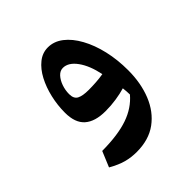

<svg xmlns="http://www.w3.org/2000/svg" viewBox="-102 -1032 415 415"><g transform="rotate(-45 105.5 -824.0)"><path d="M82.6 -676.4Q66 -676.4 50.9 -680.4Q35.7 -684.4 16.6 -695.3L31.4 -730.9Q79.9 -731.2 110.5 -741.8Q141 -752.3 160 -774.8Q159.8 -784.8 158.6 -795.1Q145.5 -791.2 130 -788.9Q114.5 -786.5 97.3 -786.5Q65.4 -786.5 49.1 -800.9Q32.8 -815.2 32.8 -846.3Q32.8 -869.1 38 -891.5Q43.2 -913.9 52.8 -932.1Q62.5 -950.4 76.1 -961.3Q89.7 -972.3 106.5 -972.3Q125.2 -972.3 141.2 -959.9Q157.2 -947.5 169.2 -925.6Q181.3 -903.7 187.9 -875.2Q194.5 -846.7 194.5 -814.5Q194.5 -775.4 181.9 -744Q169.3 -712.7 144.5 -694.5Q119.7 -676.4 82.6 -676.4ZM149 -848.1Q142.4 -880.1 128.6 -899Q114.8 -918 98.1 -918Q89.5 -918 82.5 -910.6Q75.6 -903.1 71.6 -891.7Q67.6 -880.3 67.6 -868.2Q67.6 -854.1 76.7 -849.4Q85.7 -844.7 104.1 -844.7Q114.8 -844.7 126.8 -845.5Q138.7 -846.3 149 -848.1Z"/></g></svg>

Font: Pinar DS1 Bold
Style: Regular
Weight: 700
Designer: Amin Abedi
Version: Version 3.000